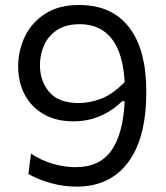

<svg xmlns="http://www.w3.org/2000/svg" viewBox="-20 -718 647 750"><path d="M280 11Q227 11 178.5 -2.8Q130 -16.5 91 -38L101 -118Q141.5 -91 187 -78Q232.5 -65 275 -65Q369.5 -65 415.2 -130.2Q461 -195.5 467 -322L457.5 -323Q418 -284.5 370.2 -264.2Q322.5 -244 266.5 -244Q200.5 -244 152 -271.2Q103.5 -298.5 77.2 -347Q51 -395.5 51 -459Q51 -521 77.5 -575.8Q104 -630.5 156.8 -664.5Q209.5 -698.5 289.5 -698.5Q416.5 -698.5 484 -611.8Q551.5 -525 551.5 -359.5Q551.5 -178 480.2 -83.5Q409 11 280 11ZM136 -463.5Q136 -402 172.2 -358.8Q208.5 -315.5 288 -315.5Q330 -315.5 375.2 -332.5Q420.5 -349.5 467 -397.5Q460.5 -511 416 -567.2Q371.5 -623.5 292.5 -623.5Q237.5 -623.5 203 -600.8Q168.5 -578 152.2 -541.2Q136 -504.5 136 -463.5Z"/></svg>

Font: Commissioner
Style: Regular
Weight: 400
Designer: Kostas Bartsokas
Foundry: Kostas Bartsokas
Version: Version 1.000; ttfautohint (v1.8.3)